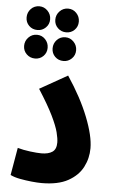

<svg xmlns="http://www.w3.org/2000/svg" viewBox="-59 -921 573 967"><g transform="rotate(5 227.0 -437.5)"><path d="M30 -21 54 -160Q82 -152 117.5 -147.5Q153 -143 175 -143Q210 -143 230 -156.5Q250 -170 250 -204Q250 -224 242 -255.5Q234 -287 209.5 -337.5Q185 -388 135 -466L275 -545Q345 -440 382 -346Q419 -252 419 -190Q419 -139 396 -94.5Q373 -50 322.5 -22Q272 6 189 6Q168 6 138.5 3Q109 0 79.5 -5.5Q50 -11 30 -21ZM246 -761Q221 -761 203.5 -778Q186 -795 186 -820Q186 -845 203.5 -863Q221 -881 246 -881Q271 -881 288 -863Q305 -845 305 -820Q305 -795 288 -778Q271 -761 246 -761ZM101 -760Q75 -760 58 -777Q41 -794 41 -819Q41 -844 58 -862Q75 -880 101 -880Q125 -880 142.5 -862Q160 -844 160 -819Q160 -794 142.5 -777Q125 -760 101 -760ZM101 -616Q76 -616 58.5 -633Q41 -650 41 -675Q41 -700 58.5 -718Q76 -736 101 -736Q126 -736 143 -718Q160 -700 160 -675Q160 -650 143 -633Q126 -616 101 -616ZM245 -616Q219 -616 202 -633Q185 -650 185 -675Q185 -700 202 -718Q219 -736 245 -736Q269 -736 286.5 -718Q304 -700 304 -675Q304 -650 286.5 -633Q269 -616 245 -616Z"/></g></svg>

Font: Noto Sans Arabic ExtCond ExtBd
Style: Regular
Weight: 800
Width: 2
Designer: Monotype Design Team, Nadine Chahine, Nizar Qandah and Khaled Hosny
Foundry: Monotype Imaging Inc.
Version: Version 2.012; ttfautohint (v1.8.4.7-5d5b)